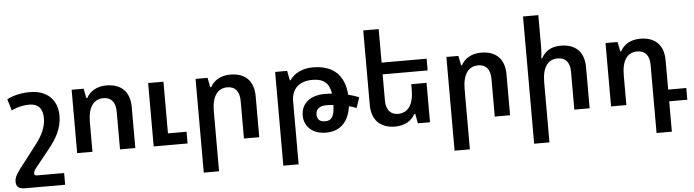

<svg xmlns="http://www.w3.org/2000/svg" viewBox="-55 -1011 5418 1500"><g transform="rotate(-5 2654.0 -261.0)"><path d="M402 238V146H191C173 146 168 140 168 129C168 117 176 101 191 83L297 -49C359 -126 405 -204 405 -304C405 -427 325 -507 192 -507C117 -507 61 -492 10 -467L37 -377C84 -400 131 -410 178 -410C245 -410 282 -371 282 -294C282 -226 250 -159 200 -95L60 87C28 130 18 153 18 180C18 219 37 238 89 238Z M517 0H637V-233C637 -350 682 -410 758 -410C817 -410 853 -373 853 -296V0H973V-321C973 -443 905 -507 790 -507C712 -507 659 -471 633 -422H626L611 -497H517ZM1117 0H1383V-92H1237V-497H1117Z M1489 238H1609V-233C1609 -350 1654 -410 1730 -410C1789 -410 1825 -373 1825 -296V0H1945V-321C1945 -443 1877 -507 1762 -507C1684 -507 1631 -471 1605 -422H1598L1583 -497H1489Z M2228 -422H2222L2207 -497H2113V238H2233V-256C2233 -359 2299 -410 2398 -410C2481 -410 2528 -375 2541 -290C2522 -291 2504 -292 2486 -292C2371 -292 2298 -235 2298 -139C2298 -51 2364 10 2468 10C2583 10 2648 -62 2664 -180C2685 -174 2706 -168 2723 -161L2750 -243C2724 -254 2695 -263 2666 -270C2655 -422 2571 -507 2408 -507C2330 -507 2260 -474 2228 -422ZM2406 -138C2406 -179 2436 -203 2487 -203C2505 -203 2524 -202 2544 -200C2541 -112 2522 -79 2469 -79C2427 -79 2406 -99 2406 -138Z M3168 -75H3175L3189 0H3284V-309H3164V-264C3164 -147 3118 -87 3042 -87C2984 -87 2948 -125 2948 -201V-405H3301V-497H2948V-760H2827V-177C2827 -55 2896 10 3011 10C3088 10 3141 -26 3168 -75Z M3456 238H3576V-233C3576 -350 3621 -410 3697 -410C3756 -410 3792 -373 3792 -296V0H3912V-321C3912 -443 3844 -507 3729 -507C3651 -507 3598 -471 3572 -422H3565L3550 -497H3456Z M4200 -760H4080V238H4200V-233C4200 -350 4244 -410 4321 -410C4381 -410 4416 -373 4416 -296V0H4536V-321C4536 -443 4469 -507 4353 -507C4273 -507 4227 -471 4201 -422H4194C4198 -452 4200 -483 4200 -513Z M5040 238H5160V0H5302V-92H5160V-321C5160 -443 5092 -507 4977 -507C4897 -507 4846 -471 4820 -422H4813L4798 -497H4704V0H4824V-233C4824 -350 4867 -410 4945 -410C5004 -410 5040 -373 5040 -296Z"/></g></svg>

Font: Noto Sans Armenian Semi
Style: Regular
Weight: 600
Designer: Monotype Design Team
Foundry: Monotype Imaging Inc.
Version: Version 1.901